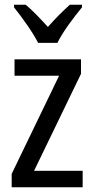

<svg xmlns="http://www.w3.org/2000/svg" viewBox="-20 -786 393 806"><path d="M140 -606H221C243 -652 291 -715 324 -755V-766H273C239 -735 215 -711 181 -673C150 -707 116 -743 88 -766H39V-755C74 -711 118 -650 140 -606ZM327 0V-69H123L320 -476V-537H41V-468H228L29 -56V0Z"/></svg>

Font: Noto Sans Malayalam Condensed
Style: Regular
Weight: 400
Width: 3
Designer: Jelle Bosma - Monotype Design Team
Foundry: Monotype Imaging Inc.
Version: Version 2.104